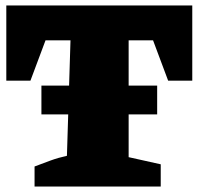

<svg xmlns="http://www.w3.org/2000/svg" viewBox="-20 -680 723 700"><path d="M681 -660V-386H593L538 -533H449V-107L566 -81V0H106V-73Q135 -84 163.5 -94.5Q192 -105 224 -112L237 -533H146L91 -386H3V-660ZM131 -368H553V-263H131Z"/></svg>

Font: Piazzolla Black
Style: Regular
Weight: 900
Designer: Juan Pablo del Peral
Foundry: Huerta Tipografica
Version: Version 1.330